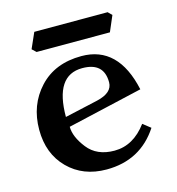

<svg xmlns="http://www.w3.org/2000/svg" viewBox="-98 -718 751 814"><g transform="rotate(-15 277.5 -311.5)"><path d="M271.5 9.8Q168.5 9.8 103.3 -55.7Q38.1 -121.1 38.1 -226.6Q38.1 -335 106.4 -408.7Q174.8 -482.4 291.5 -482.4Q453.1 -482.4 496.6 -281.7L166.5 -205.6Q166.5 -161.6 206.8 -110.1Q247.1 -58.6 324.2 -58.6Q407.2 -58.6 466.3 -138.2L500 -111.8Q420.4 9.8 271.5 9.8ZM161.6 -250 307.1 -282.7Q376.5 -298.8 376.5 -344.7Q376.5 -432.1 281.7 -432.1Q161.6 -432.1 161.6 -250ZM434.6 -548.3H112.8L95.2 -564.9L125.5 -633.3H447.3L463.9 -616.7Z"/></g></svg>

Font: Kelvinch
Style: Bold
Weight: 700
Designer: Paul James Miller
Foundry: High-Logic / Made with FontCreator
Version: Version 3.501;March 28, 2021;FontCreator 13.0.0.2683 64-bit